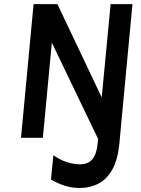

<svg xmlns="http://www.w3.org/2000/svg" viewBox="-20 -669 684 932"><path d="M227.3 202.6 239 84.5Q272.2 108 305.7 118.3Q339.2 128.6 368.3 128.6Q407.6 128.6 428.5 103.6Q449.4 78.5 454 27.5L496 -419.5H600.7L559.5 27.3Q552 105.8 525.5 153.3Q499 200.8 458.2 222.1Q417.5 243.5 367.5 243.5Q327.4 243.5 292.8 232Q258.3 220.6 227.3 202.6ZM82 0 143 -649H258.7L490.7 -160.5L470.5 -162L517 -649H623L561.9 0L461.5 16.4L213.4 -500L235.1 -498.5L188 0Z"/></svg>

Font: Karla
Style: Italic
Weight: 400
Italic angle: -8°
Designer: Jonathan Pinhorn
Version: Version 2.004;gftools[0.9.33]